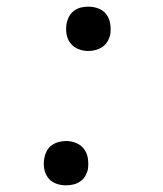

<svg xmlns="http://www.w3.org/2000/svg" viewBox="-20 -548 490 576"><path d="M245 -395Q229 -395 214.5 -401Q200 -407 191 -419Q182 -431 179.5 -446.5Q177 -462 180 -478Q182 -489 187.5 -499Q193 -509 202.5 -516Q212 -523 223 -525.5Q234 -528 245 -528Q261 -528 275.5 -522.5Q290 -517 299 -505Q308 -493 310.5 -477.5Q313 -462 311 -446Q309 -435 303 -424.5Q297 -414 287.5 -407.5Q278 -401 267 -398Q256 -395 245 -395ZM178 8Q162 8 147.5 2.5Q133 -3 124 -15Q115 -27 112.5 -42.5Q110 -58 113 -74Q115 -85 120.5 -95.5Q126 -106 135.5 -112.5Q145 -119 156 -122Q167 -125 178 -125Q194 -125 208.5 -119Q223 -113 232 -101Q241 -89 243.5 -73.5Q246 -58 244 -42Q242 -31 236.5 -21Q231 -11 221 -4Q211 3 200 5.5Q189 8 178 8Z"/></svg>

Font: Iosevka Etoile Light
Style: Italic
Weight: 300
Italic angle: -9°
Designer: Belleve Invis
Foundry: Belleve Invis
Version: Version 22.1.2; ttfautohint (v1.8.4)